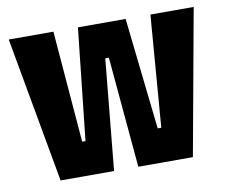

<svg xmlns="http://www.w3.org/2000/svg" viewBox="-64 -607 815 686"><g transform="rotate(-10 343.5 -264.0)"><path d="M103 0 8 -528H170L203 -123H215L259 -528H432L477 -123H490L522 -528H679L583 0H385L349 -402H336L297 0Z"/></g></svg>

Font: Bricolage Grotesque 48pt Condensed ExtraBold
Style: Regular
Weight: 800
Width: 3
Designer: Mathieu Triay
Foundry: Atelier Triay
Version: Version 1.001;gftools[0.9.33.dev8+g029e19f]